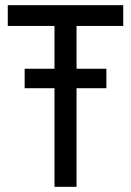

<svg xmlns="http://www.w3.org/2000/svg" viewBox="-20 -720 505 740"><path d="M75 -380H190V0H275V-380H390V-455H275V-620H455V-700H10V-620H190V-455H75Z"/></svg>

Font: Jost
Style: Regular
Weight: 400
Version: Version 3.710